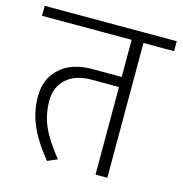

<svg xmlns="http://www.w3.org/2000/svg" viewBox="-110 -710 759 798"><g transform="rotate(15 269.0 -311.5)"><path d="M371.1 0V-377H254.9Q183.6 -377 144.8 -341.6Q106 -306.2 106 -247.6Q106 -189 127.9 -138.2Q149.9 -87.4 203.6 -21L161.6 -2.9Q106 -70.3 80.6 -129.9Q55.2 -189.5 55.7 -253.4Q55.7 -329.1 106.4 -374.8Q157.2 -420.4 243.2 -420.4H371.1V-580.1H-14.6V-623H553.7V-580.1H421.9V0Z"/></g></svg>

Font: Yantramanav Light
Style: Regular
Weight: 300
Version: Version 1.001;PS 1.0;hotconv 1.0.72;makeotf.lib2.5.5900; ttf